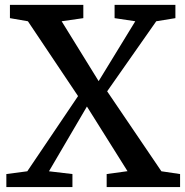

<svg xmlns="http://www.w3.org/2000/svg" viewBox="-20 -763 754 783"><path d="M5.9 0ZM91.3 -64.5 298.3 -371.1 93.8 -676.3 20.5 -689V-743.2H319.8V-689L231.4 -676.3L382.3 -432.1L531.7 -676.3L447.3 -689V-743.2H695.3V-689L617.2 -676.3L417 -390.6L638.2 -64.5L714.4 -53.2V0H415V-53.2L500 -64.9L334.5 -328.6L179.7 -64.5L275.4 -53.2V0H5.9V-53.2Z"/></svg>

Font: Merriweather
Style: Regular
Weight: 400
Designer: Eben Sorkin
Foundry: Eben Sorkin
Version: Version 1.584; ttfautohint (v1.6)